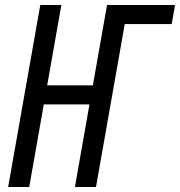

<svg xmlns="http://www.w3.org/2000/svg" viewBox="-20 -745 718 765"><path d="M140.5 -725H224.5L168 -405H350L406.5 -725H677.5L664 -649H477L362.5 0H278.5L336.5 -329H154.5L96.5 0H12.5Z"/></svg>

Font: JuliaMono Light
Style: Italic
Weight: 300
Italic angle: -9°
Monospace: yes
Designer: cormullion
Foundry: corm
Version: Version 0.054; ttfautohint (v1.8.4)